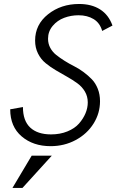

<svg xmlns="http://www.w3.org/2000/svg" viewBox="-20 -720 583 956"><path d="M231.9 7.8Q145 7.8 87.9 -40.8Q30.8 -89.4 30.8 -175.8L94.2 -187Q94.2 -118.7 130.6 -84.7Q167 -50.8 233.9 -50.8Q279.3 -50.8 315.7 -65.7Q352.1 -80.6 373.3 -104.7Q394.5 -128.9 405.8 -156Q417 -183.1 417 -210Q417 -240.2 402.6 -264.4Q388.2 -288.6 365 -305.4Q341.8 -322.3 314 -337.9Q286.1 -353.5 258.1 -370.1Q230 -386.7 206.8 -405.8Q183.6 -424.8 169.2 -453.6Q154.8 -482.4 154.8 -518.1Q154.8 -597.7 219.2 -648.9Q283.7 -700.2 374 -700.2Q436 -700.2 478.5 -673.1Q521 -646 540 -592.8L488.8 -565.9Q477.5 -606 446 -625Q414.6 -644 371.1 -644Q333.5 -644 299.6 -631.3Q265.6 -618.7 242.4 -591.1Q219.2 -563.5 219.2 -526.9Q219.2 -502 230.5 -481.4Q241.7 -460.9 259.8 -446.5Q277.8 -432.1 301 -417.5Q324.2 -402.8 348.6 -390.6Q373 -378.4 396.2 -361.1Q419.4 -343.8 437.5 -325Q455.6 -306.2 466.8 -278.1Q478 -250 478 -215.8Q478 -156.2 446 -105Q414.1 -53.7 357.2 -22.9Q300.3 7.8 231.9 7.8ZM42 215.8 137.7 55.2H237.8L91.8 215.8Z"/></svg>

Font: HK Grotesk Light Italic
Style: Regular
Weight: 300
Italic angle: -13°
Designer: Alfredo Marco Pradil and Stefan Peev
Foundry: Hanken Design Co.
Version: Version 1.000;PS 001.000;hotconv 1.0.88;makeotf.lib2.5.64775